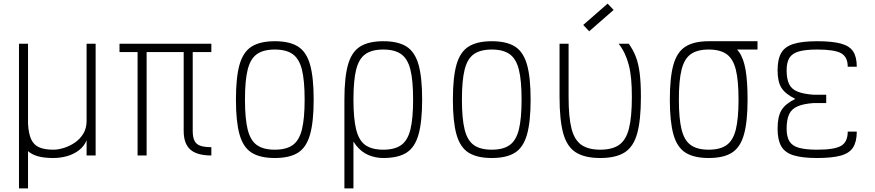

<svg xmlns="http://www.w3.org/2000/svg" viewBox="-20 -860 4840 1062"><path d="M85 182V-618H135V-175Q138 -121 152.5 -89.5Q167 -58 197 -45Q227 -32 275 -32Q302 -32 334 -42Q366 -52 394.5 -71.5Q423 -91 441 -121Q459 -151 459 -191V-618H509V0H459V-84Q445 -50 415.5 -28Q386 -6 349.5 4Q313 14 275 14Q226 14 192 5Q158 -4 135 -24V182Z M1149 0Q1070 0 1033 -32.5Q996 -65 996 -136V-618H1149V-572H641V-618H1149V-572H1046V-136Q1046 -102 1055.5 -82Q1065 -62 1087.5 -54Q1110 -46 1149 -46ZM741 0V-593H791V0Z M1500 14Q1419 14 1372 -15.5Q1325 -45 1305 -116Q1285 -187 1285 -309Q1285 -432 1305 -502.5Q1325 -573 1372 -602.5Q1419 -632 1500 -632Q1582 -632 1628.5 -602.5Q1675 -573 1695 -502.5Q1715 -432 1715 -309Q1715 -187 1695 -116Q1675 -45 1628.5 -15.5Q1582 14 1500 14ZM1500 -32Q1563 -32 1599 -57.5Q1635 -83 1650 -143.5Q1665 -204 1665 -309Q1665 -415 1650 -475Q1635 -535 1599 -560.5Q1563 -586 1500 -586Q1437 -586 1401 -560.5Q1365 -535 1350 -475Q1335 -415 1335 -309Q1335 -204 1350 -143.5Q1365 -83 1401 -57.5Q1437 -32 1500 -32Z M2100 14Q2058 14 2019 -2Q1980 -18 1950 -55.5Q1920 -93 1902.5 -155Q1885 -217 1885 -309Q1885 -432 1905 -502.5Q1925 -573 1972 -602.5Q2019 -632 2100 -632Q2182 -632 2228.5 -602.5Q2275 -573 2295 -502.5Q2315 -432 2315 -309Q2315 -187 2295 -116Q2275 -45 2228.5 -15.5Q2182 14 2100 14ZM1885 182V-309H1935V182ZM2100 -32Q2163 -32 2199 -57.5Q2235 -83 2250 -143.5Q2265 -204 2265 -309Q2265 -415 2250 -475Q2235 -535 2199 -560.5Q2163 -586 2100 -586Q2037 -586 2001 -560.5Q1965 -535 1950 -475Q1935 -415 1935 -309Q1935 -204 1950 -143.5Q1965 -83 2001 -57.5Q2037 -32 2100 -32Z M2700 14Q2619 14 2572 -15.5Q2525 -45 2505 -116Q2485 -187 2485 -309Q2485 -432 2505 -502.5Q2525 -573 2572 -602.5Q2619 -632 2700 -632Q2782 -632 2828.5 -602.5Q2875 -573 2895 -502.5Q2915 -432 2915 -309Q2915 -187 2895 -116Q2875 -45 2828.5 -15.5Q2782 14 2700 14ZM2700 -32Q2763 -32 2799 -57.5Q2835 -83 2850 -143.5Q2865 -204 2865 -309Q2865 -415 2850 -475Q2835 -535 2799 -560.5Q2763 -586 2700 -586Q2637 -586 2601 -560.5Q2565 -535 2550 -475Q2535 -415 2535 -309Q2535 -204 2550 -143.5Q2565 -83 2601 -57.5Q2637 -32 2700 -32Z M3300 14Q3215 14 3165.5 -17Q3116 -48 3095.5 -122Q3075 -196 3075 -324V-618H3125V-324Q3125 -213 3141 -149.5Q3157 -86 3195.5 -59Q3234 -32 3300 -32Q3367 -32 3405 -59Q3443 -86 3459 -149.5Q3475 -213 3475 -324Q3475 -380 3471 -423Q3467 -466 3458 -500.5Q3449 -535 3435.5 -563.5Q3422 -592 3402 -618H3458Q3483 -583 3497.5 -544.5Q3512 -506 3518.5 -453.5Q3525 -401 3525 -324Q3525 -196 3504.5 -122Q3484 -48 3435 -17Q3386 14 3300 14ZM3239 -687 3206 -722 3341 -840 3374 -805Z M3900 14Q3819 14 3772 -15.5Q3725 -45 3705 -116Q3685 -187 3685 -309Q3685 -432 3705 -502.5Q3725 -573 3772 -602.5Q3819 -632 3900 -632Q3961 -632 4002.5 -619Q4044 -606 4068.5 -571.5Q4093 -537 4104 -473.5Q4115 -410 4115 -309Q4115 -187 4095 -116Q4075 -45 4028.5 -15.5Q3982 14 3900 14ZM3900 -32Q3963 -32 3999 -57.5Q4035 -83 4050 -143.5Q4065 -204 4065 -309Q4065 -415 4050 -475Q4035 -535 3999 -560.5Q3963 -586 3900 -586Q3837 -586 3801 -560.5Q3765 -535 3750 -475Q3735 -415 3735 -309Q3735 -204 3750 -143.5Q3765 -83 3801 -57.5Q3837 -32 3900 -32ZM3900 -586V-632H4170V-586Z M4500 14Q4417 14 4369 -1Q4321 -16 4301 -51.5Q4281 -87 4281 -148Q4281 -215 4302.5 -250.5Q4324 -286 4379 -313Q4324 -340 4302.5 -374Q4281 -408 4281 -471Q4281 -532 4301 -567Q4321 -602 4369 -617Q4417 -632 4500 -632Q4583 -632 4631 -619Q4679 -606 4699 -575.5Q4719 -545 4719 -491H4669Q4669 -545 4632.5 -565.5Q4596 -586 4500 -586Q4436 -586 4399 -575.5Q4362 -565 4346.5 -540Q4331 -515 4331 -471Q4331 -424 4344.5 -395.5Q4358 -367 4391 -353.5Q4424 -340 4480 -336H4550V-290H4480Q4424 -286 4391 -271.5Q4358 -257 4344.5 -227.5Q4331 -198 4331 -148Q4331 -104 4346.5 -78.5Q4362 -53 4399 -42.5Q4436 -32 4500 -32Q4596 -32 4632.5 -53.5Q4669 -75 4669 -132H4719Q4719 -77 4699 -45Q4679 -13 4631 0.5Q4583 14 4500 14Z"/></svg>

Font: Victor Mono Thin
Style: Regular
Weight: 100
Monospace: yes
Designer: Rune Bjørnerås
Version: Version 1.561;gftools[0.9.30]